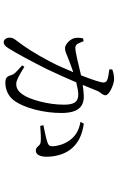

<svg xmlns="http://www.w3.org/2000/svg" viewBox="181 -773 638 1040"><g transform="rotate(90 500.0 -253.0)"><path d="M640 -370C690 -361 719 -341 741 -310C763 -279 770 -245 772 -225C773 -206 770 -198 754 -192C734 -184 686 -175 658 -169L662 -152C688 -154 735 -157 752 -154C774 -149 773 -128 796 -128C819 -128 829 -154 829 -186C829 -244 810 -295 781 -326C750 -360 710 -379 650 -388ZM356 -526C375 -524 402 -520 415 -514C424 -509 427 -503 427 -494C427 -480 411 -431 388 -373C331 -360 264 -342 239 -342C217 -342 212 -366 203 -387L188 -384C184 -370 184 -352 186 -340C190 -315 220 -286 241 -286C259 -286 271 -294 303 -306C319 -312 344 -322 371 -331C353 -288 334 -244 315 -208C272 -126 238 -73 198 -21C187 -7 184 1 184 15C184 34 197 46 208 46C220 46 229 40 241 21C271 -27 312 -104 354 -187C378 -237 404 -296 426 -347C451 -353 475 -358 492 -358C534 -358 547 -333 547 -280C547 -194 520 -99 494 -60C474 -30 457 -22 433 -22C415 -22 382 -41 342 -66L334 -54C375 -18 383 -9 386 3C393 25 398 37 428 37C467 37 501 20 522 -7C566 -64 592 -173 592 -266C592 -356 559 -388 502 -388C485 -388 461 -385 440 -382L472 -460C480 -481 496 -488 496 -506C496 -525 438 -552 408 -552C386 -552 369 -547 356 -542Z"/></g></svg>

Font: Noto Serif CJK SC Light
Style: Regular
Weight: 300
Designer: Ryoko NISHIZUKA 西塚涼子 (kana & ideographs); Frank Grießhammer (Latin, Greek & Cyrillic); Wenlong ZHANG 张文龙 (bopomofo); San
Foundry: Adobe
Version: Version 2.001;hotconv 1.1.0;makeotfexe 2.6.0